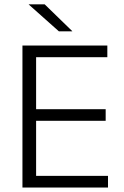

<svg xmlns="http://www.w3.org/2000/svg" viewBox="-20 -844 558 864"><path d="M142.5 0H81V-639H142.5ZM466 0H100V-52.5H466ZM455.5 -300.5H116V-352.5H455.5ZM463 -586.5H99V-639H463ZM109.5 -824.5H181L305 -704V-703H245L109.5 -823.5Z"/></svg>

Font: Anek Devanagari Light
Style: Regular
Weight: 300
Designer: Kailash Malviya (Devanagari) & Yesha Goshar (Latin)
Foundry: Ek Type
Version: Version 1.003